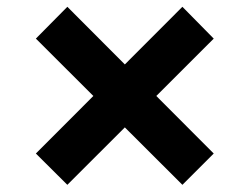

<svg xmlns="http://www.w3.org/2000/svg" viewBox="-20 -567 719 554"><path d="M83.5 -455.6 174.3 -547.4 596.7 -124 506.3 -33.7ZM83.5 -124 506.3 -547.4 596.7 -455.6 174.3 -33.7Z"/></svg>

Font: Inter RS Variable
Style: Regular
Weight: 400
Designer: Rasmus Andersson (customised by Maria Ramos and Noel Pretorius)
Foundry: rsms
Version: Version 3.001;Glyphs 3.2.3 (3260)